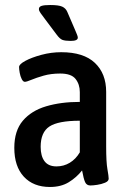

<svg xmlns="http://www.w3.org/2000/svg" viewBox="-20 -738 505 765"><path d="M179 7Q113 7 75 -34Q37 -75 37 -149Q37 -217 71 -257Q105 -297 164 -314.5Q223 -332 298 -332V-371Q298 -402 281 -423.5Q264 -445 220 -445Q183 -445 153.5 -436.5Q124 -428 105 -420Q86 -412 79 -412Q72 -412 66.5 -423Q61 -434 58.5 -448Q56 -462 56 -471Q56 -482 81 -495.5Q106 -509 145 -519.5Q184 -530 224 -530Q313 -530 358 -487.5Q403 -445 403 -372V-155Q403 -92 408 -64Q413 -36 413 -26Q413 -16 398.5 -10Q384 -4 367 -1.5Q350 1 340 1Q325 1 319 -12.5Q313 -26 307 -59Q285 -31 254 -12Q223 7 179 7ZM205 -75Q234 -75 258 -89.5Q282 -104 298 -131V-257Q212 -257 177 -234Q142 -211 142 -153Q142 -116 157.5 -95.5Q173 -75 205 -75ZM262 -575Q240 -575 229 -579Q218 -583 205 -601L160 -661Q148 -677 141.5 -686Q135 -695 135 -702Q135 -711 145.5 -714.5Q156 -718 180 -718Q214 -718 228 -711.5Q242 -705 248 -691L279 -619Q283 -609 286.5 -601Q290 -593 290 -588Q290 -575 262 -575Z"/></svg>

Font: Asap Condensed Medium
Style: Regular
Weight: 500
Width: 3
Designer: Pablo Cosgaya
Foundry: Omnibus-Type
Version: Version 3.001; ttfautohint (v1.8.4.7-5d5b)